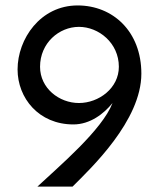

<svg xmlns="http://www.w3.org/2000/svg" viewBox="-20 -689 577 709"><path d="M271.5 -308.6C198.2 -308.6 127.9 -363.3 127.9 -442.4C127.9 -530.3 198.2 -589.8 271.5 -589.8C344.7 -589.8 418.9 -530.3 418.9 -442.4C418.9 -363.3 344.7 -308.6 271.5 -308.6ZM248 0C315.4 -67.4 502 -243.2 502 -417C502 -573.2 396.5 -668.9 266.6 -668.9C128.9 -668.9 44.9 -544.9 44.9 -432.6C44.9 -327.1 123 -229.5 251 -229.5C312.5 -229.5 363.3 -268.6 395.5 -308.6C357.4 -209 197.3 -74.2 118.2 0Z"/></svg>

Font: Sen-gleads
Style: Regular
Weight: 400
Designer: Kosal Sen, Philatype
Foundry: Philatype
Version: Version 1.004; ttfautohint (v1.8.3)